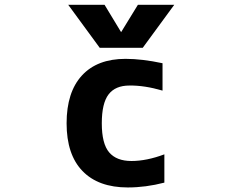

<svg xmlns="http://www.w3.org/2000/svg" viewBox="-20 -784 1040 815"><path d="M512.7 -534.2Q583 -534.2 669.9 -515.6V-399.4Q592.8 -421.9 529.3 -420.9Q469.7 -420.9 440.9 -383.3Q412.1 -345.7 412.1 -260.7Q412.1 -173.8 443.4 -137.2Q474.6 -100.6 538.1 -100.6Q602.5 -100.6 677.7 -128.9V-8.8Q598.6 11.7 522.5 11.7Q397.5 11.7 330.1 -58.1Q262.7 -127.9 262.7 -260.7Q262.7 -392.6 327.6 -463.4Q392.6 -534.2 512.7 -534.2ZM494.1 -647.5 565.4 -763.7H719.7L585.9 -581.1H403.3L269.5 -763.7H423.8Z"/></svg>

Font: GenEi Gothic M Regular
Style: Bold
Weight: 700
Designer: o_tamon (Modified); [Source Han Sans]
Ryoko NISHIZUKA  (kana & ideographs); Paul D. Hunt (Latin, Greek & Cyrillic); Wenl
Version: Version 1.1a;Original Version 1.004